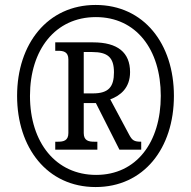

<svg xmlns="http://www.w3.org/2000/svg" viewBox="-20 -745 771 775"><path d="M366 10C560 10 682 -146 682 -358C682 -568 561 -725 366 -725C172 -725 49 -568 49 -358C49 -149 170 10 366 10ZM368 -39C206 -39 101 -169 101 -358C101 -544 203 -676 367 -676C529 -676 629 -546 629 -358C629 -171 531 -39 368 -39ZM203 -141H373V-173H360C338 -173 318 -177 318 -208V-329H367L462 -141H550V-173C522 -173 514 -178 502 -200L425 -344C466 -359 505 -390 505 -454C505 -533 455 -574 356 -574H203V-540H214C236 -540 256 -536 256 -505V-208C256 -177 236 -173 214 -173H203ZM355 -368H318V-535H352C415 -535 440 -513 440 -453C440 -395 419 -368 355 -368Z"/></svg>

Font: Noto Serif Devanagari Condensed SemiBold
Style: Regular
Weight: 600
Width: 3
Designer: Universal Thirst, Indian Type Foundry and the Monotype Design Team
Foundry: Monotype Imaging Inc.
Version: Version 2.004